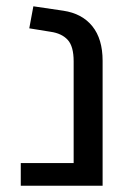

<svg xmlns="http://www.w3.org/2000/svg" viewBox="-20 -590 411 610"><path d="M46 0V-72H214V-395Q214 -443 195 -463.5Q176 -484 141 -489L73 -500L86 -570L181 -556Q241 -547 273.5 -506.5Q306 -466 306 -397V0Z"/></svg>

Font: Assistant Medium
Style: Regular
Weight: 500
Designer: Hebrew By Ben Nathan, Latin by Paul Hunt
Version: Version 3.000